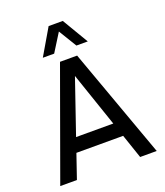

<svg xmlns="http://www.w3.org/2000/svg" viewBox="-143 -882 838 978"><g transform="rotate(-20 275.5 -393.0)"><path d="M276.4 -742.2 335.9 -644.5H397.5L313.5 -786.1H236.8L153.8 -644.5H215.3ZM446.8 0H536.6L321.8 -595.2H229L13.7 0H104L148.9 -130.9H402.3ZM174.8 -207 275.9 -501.5 376.5 -207Z"/></g></svg>

Font: Now Medium
Style: Regular
Weight: 500
Designer: Alfredo Marco Pradil
Foundry: Alfredo Marco Pradil
Version: Version 1.200;hotconv 1.0.109;makeotfexe 2.5.65596